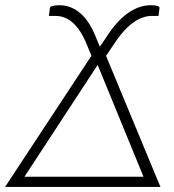

<svg xmlns="http://www.w3.org/2000/svg" viewBox="-56 -734 684 754"><path d="M-36 0 303 -515 287 -554Q241 -671.5 162 -671.5H136L140 -702.5Q140.5 -708 151 -710.8Q161.5 -713.5 177 -713.5Q222.5 -713.5 259 -682.5Q295.5 -651.5 320.5 -588L336 -550.5L361.5 -588Q402 -651.5 446.2 -682.5Q490.5 -713.5 536 -713.5Q551.5 -713.5 561.5 -710.8Q571.5 -708 570.5 -702.5L566.5 -671.5H540.5Q462 -671.5 387 -554L360.5 -514.5L574 0ZM40 -40H507.5L327.5 -479Z"/></svg>

Font: Lato Light
Style: Italic
Weight: 300
Italic angle: -7°
Designer: Lukasz Dziedzic
Foundry: tyPoland Lukasz Dziedzic
Version: Version 2.007; 2014-02-27